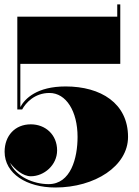

<svg xmlns="http://www.w3.org/2000/svg" viewBox="-30 -824 618 854"><path d="M505 -540V-804.5H491.5V-750H47V-337H68.5C84.5 -366.5 124 -410.5 190 -410.5C264 -410.5 315 -329.5 315 -215C315 -121 285 -5 186 -5C120.5 -5 42 -37 14.5 -100C37 -70 72.5 -40 107 -40C166.5 -40 224 -90 224 -155C224 -225 172 -271 107 -271C36.5 -271 -9.5 -220 -9.5 -149C-9.5 -51.5 89 10 216 10C392 10 539.5 -85 539.5 -215C539.5 -365 418 -439.5 262 -439.5C134 -439.5 81 -385.5 60.5 -348V-540Z"/></svg>

Font: Bodoni* 16pt Fatface
Style: Regular
Weight: 900
Version: Version 2.3